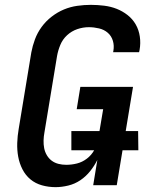

<svg xmlns="http://www.w3.org/2000/svg" viewBox="-20 -763 640 791"><path d="M209 8Q180 8 153 0.5Q126 -7 105.5 -24Q85 -41 72.5 -65.5Q60 -90 55 -117.5Q50 -145 51 -174Q52 -203 57 -232L109 -547Q114 -574 124 -601Q134 -628 151.5 -652Q169 -676 193 -694.5Q217 -713 243.5 -724Q270 -735 298.5 -739Q327 -743 354 -743Q382 -743 409.5 -739.5Q437 -736 461 -726.5Q485 -717 505.5 -701Q526 -685 539 -662.5Q552 -640 556 -612.5Q560 -585 555 -557L553 -548H446L447 -553Q451 -575 445 -595Q439 -615 424 -628Q409 -641 388 -646Q367 -651 346 -651Q322 -651 298.5 -643Q275 -635 256.5 -618Q238 -601 228.5 -578Q219 -555 215 -532L163 -217Q160 -201 159.5 -184.5Q159 -168 162 -152.5Q165 -137 173 -123.5Q181 -110 193 -101Q205 -92 220.5 -88Q236 -84 253 -84Q275 -84 297 -89.5Q319 -95 338 -109.5Q357 -124 368.5 -145Q380 -166 384 -188L405 -313H296L311 -405H528L461 0H364L381 -104Q369 -80 351.5 -58Q334 -36 311 -20.5Q288 -5 261 1.5Q234 8 209 8ZM550 -144H274V-223H549Z"/></svg>

Font: Iosevka Aile Semibold
Style: Italic
Weight: 600
Italic angle: -9°
Designer: Belleve Invis
Foundry: Belleve Invis
Version: Version 31.1.0; ttfautohint (v1.8.4)